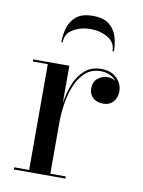

<svg xmlns="http://www.w3.org/2000/svg" viewBox="-79 -734 589 790"><g transform="rotate(10 215.5 -339.5)"><path d="M349.5 -550Q349.5 -586.5 317.8 -605.2Q286 -624 245.5 -624Q205 -624 173 -605.2Q141 -586.5 141 -550H135.5Q135.5 -580.5 144.2 -610.2Q153 -640 176.8 -659.5Q200.5 -679 245.5 -679Q290.5 -679 314.2 -659.5Q338 -640 346.8 -610.2Q355.5 -580.5 355.5 -550ZM34 -9H96.5V-451H34V-460H185V-303Q191.5 -348.5 207.2 -386.5Q223 -424.5 250 -447.2Q277 -470 317.5 -470Q359 -470 382.5 -446.2Q406 -422.5 406 -391Q406 -365.5 390.8 -348Q375.5 -330.5 348.5 -330.5Q321 -330.5 305.2 -345.8Q289.5 -361 289.5 -383.5Q289.5 -412 308.2 -426.8Q327 -441.5 348.5 -441.5Q367.5 -441.5 382.5 -431.5Q372 -444.5 355 -452.5Q338 -460.5 316.5 -460.5Q280.5 -460.5 255.5 -439.8Q230.5 -419 215 -384.2Q199.5 -349.5 192.2 -306.5Q185 -263.5 185 -219.5V-9H249.5V0H34Z"/></g></svg>

Font: Bodoni* 24pt
Style: Regular
Weight: 400
Version: Version 2.3